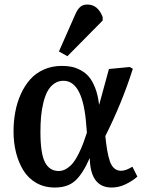

<svg xmlns="http://www.w3.org/2000/svg" viewBox="-20 -817 656 851"><path d="M314 -753.9Q323.7 -775.9 335.7 -786.4Q347.7 -796.9 367.2 -796.9Q414.1 -796.9 435.1 -741.2V-726.1L278.8 -567.9L241.2 -588.9ZM223.1 14.2Q176.8 14.2 140.9 -6.3Q105 -26.9 83.5 -62Q62 -97.2 51 -140.9Q40 -184.6 40 -234.9Q40 -279.8 47.9 -321.5Q55.7 -363.3 72.5 -400.4Q89.4 -437.5 113.8 -465.1Q138.2 -492.7 174.3 -508.8Q210.4 -524.9 253.9 -524.9Q276.9 -524.9 296.1 -521.2Q315.4 -517.6 336.9 -506.3Q358.4 -495.1 374 -476.8Q389.6 -458.5 401.9 -427.2Q414.1 -396 418.9 -354H419.9Q423.8 -366.7 462.9 -511.2L555.2 -520L568.8 -512.2Q520.5 -359.9 446.8 -213.9L450.2 -184.1Q459 -112.8 474.1 -86.4Q489.3 -60.1 517.1 -60.1Q537.6 -60.1 566.9 -78.1L588.9 -34.2Q567.4 -15.1 537.1 -0.5Q506.8 14.2 475.1 14.2Q380.9 14.2 377.9 -115.2H377Q347.7 -47.9 314.2 -16.8Q280.8 14.2 223.1 14.2ZM240.2 -59.1Q258.8 -59.1 275.6 -69.8Q292.5 -80.6 304.7 -96.2Q316.9 -111.8 328.9 -136.2Q340.8 -160.6 348.6 -181.2Q356.4 -201.7 365.2 -229L362.8 -256.8Q349.1 -459 261.2 -459Q237.8 -459 219.7 -446Q201.7 -433.1 190.4 -412.1Q179.2 -391.1 171.9 -360.8Q164.6 -330.6 161.9 -299.3Q159.2 -268.1 159.2 -231.9Q159.2 -137.2 179.2 -98.1Q199.2 -59.1 240.2 -59.1Z"/></svg>

Font: Literata Book SemiBold
Style: Italic
Weight: 600
Italic angle: -3°
Designer: Latin by Veronika Burian and Jose Scaglione. Greek by Irene Vlachou. Cyrillic by Vera Evstafieva
Foundry: TypeTogether
Version: Version 1.003;PS 001.003;hotconv 1.0.88;makeotf.lib2.5.64775